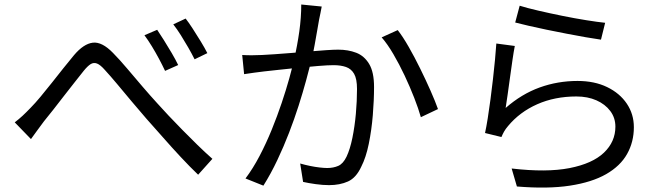

<svg xmlns="http://www.w3.org/2000/svg" viewBox="-20 -810 3040 870"><path d="M46.8 -255.6Q65.7 -270.1 82.5 -285.6Q99.2 -301.2 118.9 -321.7Q139.2 -342.3 163.6 -371.6Q187.9 -400.9 214.7 -434.6Q241.4 -468.4 267.3 -501Q293.2 -533.7 315.4 -560.1Q359 -611.6 400.6 -616.6Q442.1 -621.5 491.6 -570.7Q521.9 -540 556 -499.6Q590.2 -459.1 625.5 -417.9Q660.8 -376.7 692.5 -342.1Q715 -316.9 744.1 -286Q773.3 -255 806.3 -221.5Q839.4 -187.9 873.9 -154.1Q908.4 -120.3 942.4 -90.3L877.8 -18.3Q840.2 -54.3 798.9 -98.6Q757.6 -142.8 718 -188.1Q678.5 -233.3 643.8 -271.7Q611.4 -308.7 576.8 -350.2Q542.3 -391.6 510.7 -429.3Q479.1 -467 455.7 -492.4Q434.6 -516.5 419.4 -522.2Q404.1 -527.9 390.5 -519.3Q376.9 -510.6 359.6 -489.4Q342.3 -467.5 318.9 -438Q295.6 -408.5 270.6 -376.3Q245.6 -344.1 221.9 -313.6Q198.2 -283 178.9 -259.9Q164 -239.6 147.9 -217.9Q131.8 -196.1 120.3 -179.8ZM692.2 -675Q704.7 -656.7 722.5 -628.3Q740.3 -599.9 758.1 -569.7Q775.8 -539.5 787.4 -515.3L728 -488.8Q715.6 -515.2 700.3 -543.9Q685 -572.5 668.2 -600.1Q651.5 -627.6 634.5 -650.3ZM821.2 -725.9Q834.8 -708.6 853.1 -680.4Q871.4 -652.2 889.6 -622.4Q907.8 -592.6 919.5 -569.3L861.8 -541.3Q848.5 -567.8 832.4 -595.7Q816.4 -623.6 799.3 -650.8Q782.1 -678 765.2 -699.7Z M1437.8 -780.4Q1435.2 -766.9 1432.2 -751.4Q1429.1 -735.9 1425.9 -721Q1422.8 -703.3 1417.4 -672.3Q1412 -641.3 1405.8 -606.8Q1399.6 -572.3 1392.1 -540.8Q1381.5 -498.4 1366.9 -444.9Q1352.3 -391.4 1333.1 -331Q1313.8 -270.6 1289.7 -208.2Q1265.6 -145.8 1236.7 -84.7Q1207.8 -23.5 1173.5 31.2L1092.4 -1.3Q1126.5 -46.6 1156.4 -103.8Q1186.3 -161 1211.3 -222.4Q1236.3 -283.8 1256.4 -343.6Q1276.5 -403.5 1290.8 -454.9Q1305.1 -506.3 1313.1 -543.1Q1327.1 -602.9 1336.2 -667.5Q1345.2 -732.2 1345 -789.6ZM1782.2 -673.6Q1805.8 -643.3 1832.2 -597.1Q1858.6 -551 1884.1 -499Q1909.7 -447.1 1931 -398.8Q1952.3 -350.6 1964.6 -315.8L1887 -279Q1876.2 -317.5 1856.9 -366.8Q1837.7 -416.1 1813.5 -467.6Q1789.2 -519 1762.5 -564.7Q1735.8 -610.3 1709.4 -640.7ZM1077.5 -560.8Q1101.1 -559.4 1122.1 -559.6Q1143.2 -559.8 1167.1 -560.8Q1189.7 -561.8 1225 -564.3Q1260.3 -566.8 1301.4 -570.1Q1342.5 -573.4 1383.3 -576.9Q1424 -580.4 1458.3 -582.7Q1492.6 -585 1512.5 -585Q1557.7 -585 1594.1 -571Q1630.5 -557 1652.7 -520.2Q1674.9 -483.5 1674.9 -415.8Q1674.9 -356.6 1669.3 -288.3Q1663.7 -220 1651 -158.1Q1638.4 -96.3 1617 -54.7Q1593.9 -4.4 1556.9 12.3Q1519.9 28.9 1471.1 28.9Q1442.7 28.9 1410 24.3Q1377.3 19.7 1353.4 14.3L1340.2 -69.1Q1361.6 -62.9 1384.5 -58.2Q1407.4 -53.5 1428.2 -51.1Q1449 -48.7 1462.8 -48.7Q1490.4 -48.7 1512.6 -58.3Q1534.8 -67.9 1550.3 -100.1Q1566.4 -134.3 1576.8 -185.4Q1587.2 -236.5 1592.5 -294.5Q1597.7 -352.6 1597.7 -406.5Q1597.7 -452.6 1584.6 -475.4Q1571.6 -498.2 1547.7 -506.5Q1523.9 -514.7 1491.6 -514.7Q1466.4 -514.7 1423.3 -511.2Q1380.2 -507.7 1331.5 -502.9Q1282.8 -498.1 1241 -493.4Q1199.2 -488.7 1176.1 -486.3Q1158.8 -484.2 1132.2 -480.7Q1105.6 -477.2 1086.1 -474Z M2334.8 -784.1Q2367.3 -773.9 2418.9 -761.9Q2470.4 -749.9 2527.7 -738.3Q2584.9 -726.7 2637 -718.4Q2689.1 -710.1 2722.1 -706.7L2703.2 -630.3Q2674.6 -634.3 2634.2 -641.3Q2593.7 -648.4 2547.6 -657.3Q2501.6 -666.2 2456.7 -675.4Q2411.9 -684.6 2374.9 -693.3Q2337.9 -702 2314.5 -708ZM2312.7 -601.7Q2307.7 -576.4 2302.2 -538.5Q2296.7 -500.7 2291.1 -459.7Q2285.5 -418.7 2280.3 -381.9Q2275 -345 2271.2 -320.8Q2343.5 -384.1 2425.4 -413.7Q2507.3 -443.2 2597 -443.2Q2673.9 -443.2 2731.1 -415.4Q2788.3 -387.7 2820.3 -340.2Q2852.2 -292.7 2852.2 -233.7Q2852.2 -167.2 2821.6 -112.5Q2791 -57.8 2726.6 -20.9Q2662.2 16 2561.9 31.3Q2461.6 46.6 2322.2 35L2298.4 -46.5Q2456.6 -28 2560.6 -48.3Q2664.7 -68.7 2716.6 -118.2Q2768.5 -167.8 2768.5 -236.1Q2768.5 -276.1 2745.4 -306.9Q2722.3 -337.8 2682.5 -355.4Q2642.7 -372.9 2591.8 -372.9Q2493.8 -372.9 2414.2 -337.6Q2334.7 -302.3 2282.1 -238.9Q2270.8 -225.8 2263.9 -213.5Q2257.1 -201.2 2252.1 -189.1L2177.8 -207.3Q2183.8 -234.6 2190.1 -274.1Q2196.4 -313.6 2202.4 -359.2Q2208.4 -404.8 2213.7 -451Q2219 -497.2 2223 -539.6Q2227 -581.9 2229 -612.8Z"/></svg>

Font: Noto Sans TC
Style: Regular
Weight: 100
Designer: Ryoko NISHIZUKA 西塚涼子 (kana, bopomofo & ideographs); Paul D. Hunt (Latin, Greek & Cyrillic); Sandoll Communications 산돌커뮤니
Foundry: Adobe
Version: Version 2.004;hotconv 1.0.118;makeotfexe 2.5.65603